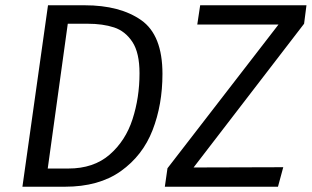

<svg xmlns="http://www.w3.org/2000/svg" viewBox="-20 -708 1182 728"><path d="M596 -428Q596 -311 558.5 -214.5Q521 -118 438 -59Q355 0 226 0H65L162 -688H301Q435 -688 515.5 -631.5Q596 -575 596 -428ZM237 -618 161 -69H239Q335 -69 395.5 -121.5Q456 -174 482.5 -256Q509 -338 509 -430Q509 -508 482 -549Q455 -590 412.5 -604Q370 -618 312 -618ZM615 -70 1036 -615H728L739 -688H1142L1133 -618L714 -73L1054 -74L1034 0H605Z"/></svg>

Font: Fira Sans Book
Style: Italic
Weight: 350
Italic angle: -8°
Designer: bBox Type GmbH & Carrois Corporate GbR & Edenspiekermann AG
Foundry: bBox Type GmbH & Carrois Corporate GbR & Edenspiekermann AG
Version: Version 4.301